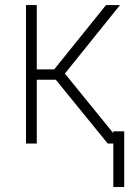

<svg xmlns="http://www.w3.org/2000/svg" viewBox="-20 -566 535 757"><path d="M82.5 0V-545.9H125V-292.5H193.8L397.9 -545.9H453.1L235.8 -275.9L460 0H404.8L200.2 -251.5H125V0ZM469.7 -48.3V171.4H426.8V-48.3Z"/></svg>

Font: Inter Tight ExtraLight
Style: Regular
Weight: 250
Designer: Rasmus Andersson
Foundry: rsms
Version: Version 3.004